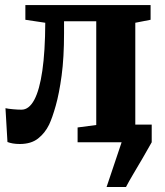

<svg xmlns="http://www.w3.org/2000/svg" viewBox="-20 -572 662 772"><path d="M408.5 180 469 0 466 -71H590V0Q574 29 554.2 62.8Q534.5 96.5 516.2 127.2Q498 158 486.5 180ZM59.5 7Q44 7 31.5 4.8Q19 2.5 10 -1L2 -137Q12.5 -134.5 32 -132.8Q51.5 -131 66.5 -131Q96.5 -131 117.8 -170.5Q139 -210 150.2 -287.5Q161.5 -365 162 -480.5L82 -492.5V-551.5H585.5V-492.5L524 -480.5V-69.5L587.5 -59.5V0H292V-59.5L367 -69.5V-486.5H237.5V-438.5Q237.5 -340.5 227.8 -268.2Q218 -196 204.2 -147.2Q190.5 -98.5 177.5 -71Q161 -37 133 -15Q105 7 59.5 7Z"/></svg>

Font: Merriweather 28pt ExtraBold
Style: Regular
Weight: 800
Version: Version 2.100